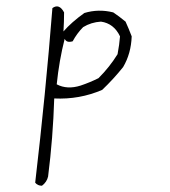

<svg xmlns="http://www.w3.org/2000/svg" viewBox="-20 -471 540 610"><path d="M146.5 -445.3Q168 -460.9 183.6 -431.6Q183.6 -402.3 181.6 -371.1Q207 -400.4 248 -429.7Q293 -443.4 339.8 -431.6Q357.4 -419.9 378.9 -402.3Q388.7 -380.9 398.4 -355.5Q396.5 -300.8 371.1 -257.8Q339.8 -218.8 304.7 -185.5Q232.4 -154.3 152.3 -158.2Q148.4 -33.2 132.8 89.8Q128.9 107.4 113.3 119.1Q99.6 119.1 91.8 109.4Q125 -173.8 146.5 -445.3ZM300.8 -402.3Q269.5 -400.4 244.1 -384.8Q224.6 -365.2 210.9 -339.8Q191.4 -334 185.5 -347.7Q168 -279.3 160.2 -203.1Q193.4 -185.5 236.3 -199.2Q265.6 -209 293 -222.7Q328.1 -257.8 353.5 -298.8Q359.4 -330.1 361.3 -355.5Q341.8 -396.5 300.8 -402.3Z"/></svg>

Font: BoLeHuaiShuti
Style: Regular
Weight: 400
Designer: Aston.linsen@gmail.com
Foundry: BoLe
Version: Version 1.00 June 15, 2016, initial release